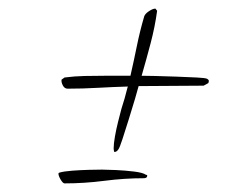

<svg xmlns="http://www.w3.org/2000/svg" viewBox="-20 -501 526 446"><path d="M246 -148Q245 -148 244.5 -151.5Q244 -155 244 -156Q244 -167 247 -184Q250 -201 254.5 -219Q259 -237 262 -248Q266 -260 269.5 -272.5Q273 -285 276 -297L277 -300Q242 -299 207 -297Q172 -295 137 -295Q130 -295 126 -302.5Q122 -310 123 -316L130 -321Q153 -324 176.5 -324.5Q200 -325 222 -325H283Q291 -360 298 -394.5Q305 -429 315 -463Q317 -469 326 -475Q335 -481 341 -481L345 -476Q340 -439 330 -401Q320 -363 309 -325Q317 -325 340 -324.5Q363 -324 389.5 -323Q416 -322 436.5 -321Q457 -320 461 -318Q466 -315 465 -312L464 -308L453 -302Q416 -302 378 -301.5Q340 -301 302 -301Q300 -293 293.5 -271Q287 -249 279 -223.5Q271 -198 264.5 -178Q258 -158 255 -154Q251 -148 246 -148ZM130 -75Q126 -75 120.5 -84.5Q115 -94 116 -99L118 -100Q128 -103 147.5 -104.5Q167 -106 187 -106.5Q207 -107 217 -107Q228 -107 249.5 -106Q271 -105 291.5 -102.5Q312 -100 319 -95Q322 -95 322 -93Q322 -87 314 -87Q269 -87 222.5 -81Q176 -75 130 -75Z"/></svg>

Font: Ms Madi
Style: Regular
Weight: 400
Designer: Robert E. Leuschke
Foundry: Robert E. Leuschke
Version: Version 1.010; ttfautohint (v1.8.3)